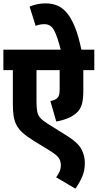

<svg xmlns="http://www.w3.org/2000/svg" viewBox="-20 -916 578 1136"><path d="M538 -501H473V-382Q473 -331 465 -301Q457 -271 435 -250Q395 -212 313 -197L278 -318Q308 -324 319 -336Q327 -344 330 -355.5Q333 -367 333 -390V-501H196V-313Q196 -279 200 -257Q204 -235 218 -219Q232 -203 262 -184L382 -109Q443 -70 462.5 -32Q482 6 482 48Q482 95 465.5 131.5Q449 168 426 200L312 133Q323 119 331.5 101Q340 83 340 61Q340 38 328.5 20Q317 2 279 -22L181 -82Q138 -109 114 -130.5Q90 -152 77 -177Q65 -202 60.5 -229.5Q56 -257 56 -304V-501H0V-622H538ZM341 -615Q320 -699 300.5 -736Q281 -773 243 -773Q215 -773 191 -763L155 -877Q200 -896 249 -896Q284 -896 314.5 -885Q345 -874 372 -844Q399 -814 422 -759Q445 -704 463 -615Z"/></svg>

Font: Noto Sans Devanagari Condensed ExtraBold
Style: Regular
Weight: 800
Width: 3
Designer: Jelle Bosma - Monotype Design Team
Foundry: Monotype Imaging Inc.
Version: Version 2.004; ttfautohint (v1.8.4.7-5d5b)